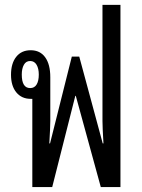

<svg xmlns="http://www.w3.org/2000/svg" viewBox="-20 -763 581 783"><path d="M111.8 0V-359.9H105Q68.4 -359.9 46.6 -386.2Q24.9 -412.6 24.9 -458Q24.9 -504.4 46.1 -531.2Q67.4 -558.1 105 -558.1Q143.6 -558.1 164.3 -529.3Q185.1 -500.5 185.1 -448.2V-270Q185.1 -244.6 181.2 -178.2H184.1L272.9 -532.2H303.2L398.9 -178.2H401.9Q397.9 -244.6 397.9 -270V-743.2H471.2V0H391.1L289.1 -372.1H287.1L192.9 0ZM103 -403.8Q120.6 -403.8 129.4 -418.5Q138.2 -433.1 138.2 -459Q138.2 -483.4 129.2 -498.8Q120.1 -514.2 103 -514.2Q85.9 -514.2 77.4 -498.8Q68.8 -483.4 68.8 -459Q68.8 -403.8 103 -403.8Z"/></svg>

Font: Noto Sans Thai Looped ExtraCond
Style: Regular
Weight: 400
Width: 2
Designer: Sasikarn Vongin, Ben Mitchell
Foundry: The Fontpad Ltd
Version: Version 1.00